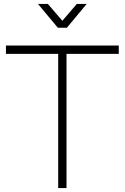

<svg xmlns="http://www.w3.org/2000/svg" viewBox="-20 -950 630 970"><path d="M316 0H274V-678H10V-720H580V-678H316ZM222 -930H172L272 -810H318L418 -930H368L295 -845Z"/></svg>

Font: Manrope Variable Light
Style: Regular
Weight: 200
Designer: Mikhail Sharanda
Foundry: Mikhail Sharanda
Version: Version 4.505